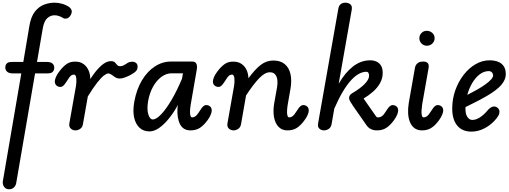

<svg xmlns="http://www.w3.org/2000/svg" viewBox="-35 -948 3704 1396"><path d="M31.5 428Q13 428 2.2 418.5Q-8.5 409 -12.5 395.8Q-16.5 382.5 -14.5 370.5L120 -414.5H55.5Q30.5 -414.5 17 -426.5Q3.5 -438.5 3.5 -457Q3.5 -475 14 -486.2Q24.5 -497.5 49.5 -497.5H134.5L179 -761.5Q190 -826.5 218.2 -862.8Q246.5 -899 284.2 -913.8Q322 -928.5 362.5 -928.5Q389 -928.5 417 -920.5Q445 -912.5 466.5 -897.5Q479.5 -889 485 -874.2Q490.5 -859.5 479.5 -839Q467 -816.5 450 -813.5Q433 -810.5 424 -817Q412.5 -824.5 395.8 -830.8Q379 -837 361.5 -837Q331.5 -837 308 -815.2Q284.5 -793.5 275.5 -739L234 -497.5H307.5Q333.5 -497.5 346.5 -486Q359.5 -474.5 359.5 -457Q359.5 -437.5 348.5 -426Q337.5 -414.5 313.5 -414.5H220L83 382Q80.5 400 67 414Q53.5 428 31.5 428Z M513 0Q494 0 479.8 -13Q465.5 -26 469 -49.5L517.5 -323.5Q519.5 -335 520.2 -349.2Q521 -363.5 520 -376.2Q519 -389 515 -397.2Q511 -405.5 503.5 -405.5Q489.5 -405.5 479.8 -397Q470 -388.5 460 -371.5L445.5 -350Q435 -333.5 425.2 -324.8Q415.5 -316 404 -316Q388 -316 375.8 -326.2Q363.5 -336.5 363.5 -356.5Q363.5 -367 370.5 -385.2Q377.5 -403.5 394 -425.5Q421 -462.5 450 -482.8Q479 -503 521.5 -499.5Q551 -498 573.2 -481.8Q595.5 -465.5 608.2 -437.8Q621 -410 621.5 -373Q662 -436 699.8 -469.8Q737.5 -503.5 770 -503.5Q791.5 -503.5 800.5 -494.2Q809.5 -485 816.8 -475.8Q824 -466.5 840 -466.5Q853.5 -466.5 868 -475Q882.5 -483.5 890.5 -489Q904 -498 921.5 -499.2Q939 -500.5 952.2 -491.8Q965.5 -483 965.5 -462.5Q965.5 -447 958.2 -436.8Q951 -426.5 940 -419Q929 -411.5 917.5 -405Q898 -394 875 -385.5Q852 -377 837.5 -377Q817.5 -377 802.8 -386.2Q788 -395.5 776 -404.8Q764 -414 751.5 -414Q740.5 -414 721 -399.2Q701.5 -384.5 672.5 -348.2Q643.5 -312 603.5 -246.5L568 -45Q564.5 -22.5 548 -11.2Q531.5 0 513 0Z M1051.5 7.5Q1009 7.5 980 -18.8Q951 -45 940.2 -93.8Q929.5 -142.5 941.5 -209Q958 -299 997.2 -364.2Q1036.5 -429.5 1091.2 -465Q1146 -500.5 1207.5 -500.5H1363Q1385.5 -500.5 1393 -484.2Q1400.5 -468 1395.5 -441L1351.5 -187Q1349 -172 1347.5 -155.8Q1346 -139.5 1346.8 -125.5Q1347.5 -111.5 1351.2 -103Q1355 -94.5 1363 -94.5Q1375.5 -94.5 1386.8 -103Q1398 -111.5 1408.5 -128.5L1423 -150Q1433 -166.5 1443 -175.2Q1453 -184 1464.5 -184Q1480.5 -184 1492.5 -174Q1504.5 -164 1504.5 -143.5Q1504.5 -133 1497.5 -115Q1490.5 -97 1474.5 -74.5Q1447.5 -37.5 1419 -18.8Q1390.5 0 1350.5 0Q1296.5 0 1273.8 -45.2Q1251 -90.5 1255.5 -163L1258.5 -184.5Q1226 -126 1190.5 -83Q1155 -40 1119.8 -16.2Q1084.5 7.5 1051.5 7.5ZM1076 -79.5Q1101 -79.5 1136.5 -116.5Q1172 -153.5 1211.5 -220.2Q1251 -287 1288 -375L1295.5 -415H1212Q1174.5 -415 1139.5 -389.8Q1104.5 -364.5 1078.5 -318.8Q1052.5 -273 1041.5 -211Q1032 -152 1043.5 -115.8Q1055 -79.5 1076 -79.5Z M1662.5 0Q1643.5 0 1629.2 -13Q1615 -26 1618.5 -49.5L1667 -323.5Q1669 -335 1669.8 -349.2Q1670.5 -363.5 1669.5 -376.2Q1668.5 -389 1664.5 -397.2Q1660.5 -405.5 1653 -405.5Q1639 -405.5 1629.2 -397Q1619.5 -388.5 1609.5 -371.5L1595 -350Q1584.5 -333.5 1574.8 -324.8Q1565 -316 1553.5 -316Q1537.5 -316 1525.2 -326.2Q1513 -336.5 1513 -356.5Q1513 -367 1520 -385.2Q1527 -403.5 1543.5 -425.5Q1570.5 -462.5 1599.5 -482.8Q1628.5 -503 1671 -499.5Q1700 -498 1722.2 -482.5Q1744.5 -467 1757.2 -440.8Q1770 -414.5 1771.5 -379Q1820 -445 1861.2 -476.5Q1902.5 -508 1952 -508Q2004 -508 2035.2 -482Q2066.5 -456 2077 -409.8Q2087.5 -363.5 2077 -302.5L2057 -188Q2053.5 -166.5 2052.2 -145Q2051 -123.5 2054.5 -109Q2058 -94.5 2068.5 -94.5Q2081 -94.5 2092.2 -103Q2103.5 -111.5 2114 -128.5L2128.5 -150Q2138.5 -166.5 2148.5 -175.2Q2158.5 -184 2169.5 -184Q2186 -184 2198 -174Q2210 -164 2210 -143.5Q2210 -133 2203 -115Q2196 -97 2179.5 -74.5Q2153 -37.5 2124.5 -18.8Q2096 0 2056 0Q2023.5 0 2002 -15.8Q1980.5 -31.5 1968.5 -59Q1956.5 -86.5 1954.2 -122.5Q1952 -158.5 1959 -198.5L1979.5 -314Q1984.5 -342 1981.5 -366.8Q1978.5 -391.5 1965.5 -407Q1952.5 -422.5 1927 -422.5Q1891 -422.5 1849.2 -379Q1807.5 -335.5 1754 -254L1717.5 -45Q1713.5 -22.5 1697.2 -11.2Q1681 0 1662.5 0Z M2320 0Q2308.5 0 2297.5 -5.2Q2286.5 -10.5 2280.5 -21.2Q2274.5 -32 2277.5 -49L2425 -885Q2429 -908 2443 -918.2Q2457 -928.5 2475.5 -928.5Q2498.5 -928.5 2512.8 -916.2Q2527 -904 2522.5 -877.5L2427.5 -339Q2475 -421 2532.2 -465.2Q2589.5 -509.5 2657 -509.5Q2681 -509.5 2701.5 -500.5Q2722 -491.5 2734.8 -471.8Q2747.5 -452 2747.5 -418Q2747.5 -378.5 2728.8 -344.5Q2710 -310.5 2678.5 -282.5Q2647 -254.5 2608.5 -231.5L2701 -99.5Q2704.5 -94.5 2713 -94.5Q2729 -94.5 2741.5 -103Q2754 -111.5 2764 -128.5L2778.5 -150Q2788.5 -166.5 2798.8 -175.2Q2809 -184 2819.5 -184Q2836 -184 2848 -174Q2860 -164 2860 -143.5Q2860 -133 2853 -115Q2846 -97 2830 -74.5Q2803 -37.5 2774.5 -18.8Q2746 0 2706 0Q2681 0 2661.8 -9.5Q2642.5 -19 2630.5 -36.5L2533.5 -175.5Q2521 -194.5 2512 -209.2Q2503 -224 2503 -235Q2503 -246.5 2509 -255.2Q2515 -264 2525.5 -270Q2586.5 -306 2617.5 -338.5Q2648.5 -371 2648.5 -397Q2648.5 -409 2644.2 -417.5Q2640 -426 2627.5 -426Q2602.5 -426 2574.8 -411.2Q2547 -396.5 2517.5 -364.5Q2488 -332.5 2457.5 -281.5Q2427 -230.5 2395.5 -158L2376 -46Q2371.5 -22 2355.5 -11Q2339.5 0 2320 0Z M3068.5 -615.5Q3046 -615.5 3030 -631.5Q3014 -647.5 3014 -670Q3014 -692 3029.5 -708Q3045 -724 3068.5 -724Q3090.5 -724 3107.8 -709Q3125 -694 3125 -670Q3125 -647.5 3108.5 -631.5Q3092 -615.5 3068.5 -615.5ZM3033.5 0Q3001 0 2979.2 -16Q2957.5 -32 2946 -59.8Q2934.5 -87.5 2932.5 -123.2Q2930.5 -159 2937 -199L2982 -454.5Q2983.5 -465 2989.8 -475.8Q2996 -486.5 3008.8 -493.5Q3021.5 -500.5 3042.5 -500.5Q3066 -500.5 3075.8 -488.2Q3085.5 -476 3081 -452.5L3035 -191.5Q3031.5 -168.5 3030 -146Q3028.5 -123.5 3032 -109Q3035.5 -94.5 3045.5 -94.5Q3058.5 -94.5 3069.8 -103Q3081 -111.5 3091.5 -128.5L3106 -150Q3116 -166.5 3126 -175.2Q3136 -184 3147.5 -184Q3163.5 -184 3175.5 -174Q3187.5 -164 3187.5 -143.5Q3187.5 -133 3180.5 -115Q3173.5 -97 3157.5 -74.5Q3131 -37.5 3102.2 -18.8Q3073.5 0 3033.5 0Z M3393 9Q3325.5 9 3289.2 -35.2Q3253 -79.5 3253 -158.5Q3253 -228 3275.2 -291Q3297.5 -354 3335.5 -403.2Q3373.5 -452.5 3422.5 -481Q3471.5 -509.5 3525 -509.5Q3582 -509.5 3612.2 -483.8Q3642.5 -458 3642.5 -410Q3642.5 -383 3629.2 -358.8Q3616 -334.5 3593.2 -313.5Q3570.5 -292.5 3542.8 -274Q3515 -255.5 3485.5 -239.5Q3459 -224 3421 -205Q3383 -186 3349.5 -169.5Q3349 -160.5 3349.2 -152.5Q3349.5 -144.5 3350.5 -137Q3352.5 -112 3366 -94Q3379.5 -76 3399 -76Q3425.5 -76 3453.5 -94Q3481.5 -112 3506 -140.5Q3527 -166.5 3546.2 -172Q3565.5 -177.5 3580.5 -166Q3589 -160.5 3593.8 -149.8Q3598.5 -139 3595.2 -123.5Q3592 -108 3575 -87Q3541 -44 3492.5 -17.5Q3444 9 3393 9ZM3362.5 -258Q3380.5 -267.5 3400.5 -278Q3420.5 -288.5 3439 -299Q3471 -317.5 3496 -335.8Q3521 -354 3535.8 -370.5Q3550.5 -387 3550.5 -400.5Q3550.5 -411 3542.2 -421Q3534 -431 3518.5 -431Q3484 -431 3453.2 -407.8Q3422.5 -384.5 3399 -345.2Q3375.5 -306 3362.5 -258Z"/></svg>

Font: Edu AU VIC WA NT Pre Medium
Style: Regular
Weight: 500
Designer: Tina and Corey Anderson, Eben Sorkin, Mirko Velimirovic
Foundry: Google for Education
Version: Version 1.001